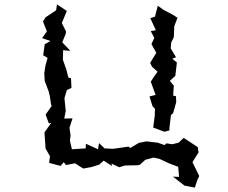

<svg xmlns="http://www.w3.org/2000/svg" viewBox="-20 -749 1040 876"><path d="M700 -723 687 -673 666 -666 691 -611 668 -607 684 -576 671 -548 693 -508 665 -462 674 -444 699 -422 681 -397 668 -376 690 -316 662 -309 676 -264 687 -253 686 -221 679 -167 730 -148 753 -154V-165L760 -224L770 -233L784 -283L783 -310L770 -313L773 -358L755 -380L780 -403L787 -464L766 -481L783 -488L759 -528L761 -555L773 -579L775 -629L790 -668L768 -682L726 -704ZM172 -575 210 -562 184 -547 177 -497 197 -485 187 -448 182 -415 184 -380 202 -332 207 -312 213 -272 216 -266 188 -226 203 -186 214 -189 183 -145 184 -128 188 -71 208 -36 204 -6 256 8 271 -9 281 4 322 -4 360 20 398 13 433 2 453 -16 492 9 488 -3 524 14 551 6 608 5 618 3 643 -20 681 -30 708 -24 753 -3 793 12 797 58 769 57 822 98 869 107 880 73 889 54 858 -9 886 -54 882 -78 818 -120 795 -98 766 -91 739 -95 731 -87 700 -98 648 -104 613 -97 575 -74 566 -80 495 -70 457 -72 432 -96 427 -68 372 -93 371 -72 308 -68 299 -107 302 -132 297 -166 311 -209 273 -208 280 -243 274 -301 285 -338 306 -348 304 -392 292 -395 283 -431 267 -476 268 -520 301 -517 264 -556 280 -595 281 -606 262 -644 285 -699 240 -729 236 -702 188 -670 176 -651 194 -606Z"/></svg>

Font: チョークS
Style: Regular
Weight: 400
Designer: [Stick] Fontworks Inc.
Foundry: [Stick] Fontworks Inc.
Version: Version 1.200;FEAKit 1.0